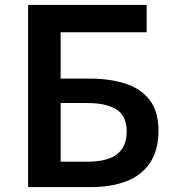

<svg xmlns="http://www.w3.org/2000/svg" viewBox="-20 -759 707 779"><path d="M94 0V-739H575V-628H226V-440H347Q425 -440 488 -420Q551 -400 587 -353.5Q623 -307 623 -229Q623 -149 588.5 -98Q554 -47 492.5 -23.5Q431 0 351 0ZM226 -103H334Q415 -103 454.5 -133Q494 -163 494 -226Q494 -288 453 -314.5Q412 -341 333 -341H226Z"/></svg>

Font: Noto Sans TC SemiBold
Style: Regular
Weight: 600
Designer: Ryoko NISHIZUKA  (kana, bopomofo & ideographs); Paul D. Hunt (Latin, Greek & Cyrillic); Sandoll Communications , Soo-you
Foundry: Adobe
Version: Version 2.004-H2;hotconv 1.0.118;makeotfexe 2.5.65603